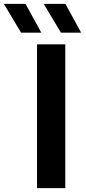

<svg xmlns="http://www.w3.org/2000/svg" viewBox="-106 -968 440 988"><path d="M84.5 0V-740H230V0ZM207.5 -800 119 -948H230.5L311.5 -800ZM2.5 -800 -86 -948H25.5L106.5 -800Z"/></svg>

Font: Encode Sans SC Expanded SemiBold
Style: Regular
Weight: 600
Width: 7
Designer: Multiple Designers
Foundry: Impallari Type
Version: Version 3.002